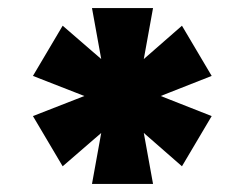

<svg xmlns="http://www.w3.org/2000/svg" viewBox="-20 -804 610 478"><path d="M190 -565 62 -615 136 -740 232 -657 209 -784H361L338 -657L433 -740L507 -615L380 -565L507 -515L433 -390L338 -473L361 -346H209L232 -473L136 -390L62 -515Z"/></svg>

Font: Pathway Extreme 8pt Thin 12pt ExtraBold
Style: Regular
Weight: 800
Version: Version 1.001;gftools[0.9.26]